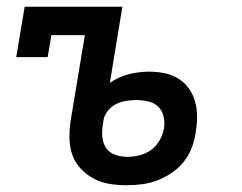

<svg xmlns="http://www.w3.org/2000/svg" viewBox="-20 -540 715 568"><path d="M355 8Q329 8 304 4Q279 0 257.5 -11.5Q236 -23 219 -41Q202 -59 194 -82Q186 -105 185.5 -131Q185 -157 189 -183L231 -436H132L121 -371H28L53 -520H342L305 -295Q331 -313 361 -320.5Q391 -328 421 -328Q444 -328 466.5 -323.5Q489 -319 507.5 -307.5Q526 -296 538.5 -278.5Q551 -261 557 -239.5Q563 -218 563 -195Q563 -172 559 -149Q556 -126 547.5 -103.5Q539 -81 524 -62Q509 -43 488.5 -29Q468 -15 445.5 -6.5Q423 2 400.5 5Q378 8 355 8ZM356 -76Q374 -76 392.5 -80.5Q411 -85 426.5 -96Q442 -107 452 -124.5Q462 -142 465 -160Q468 -178 464 -195.5Q460 -213 448 -224.5Q436 -236 418.5 -240Q401 -244 383 -244Q368 -244 352.5 -241.5Q337 -239 323 -232Q309 -225 298.5 -211.5Q288 -198 286 -183L284 -170Q281 -151 283 -133Q285 -115 294.5 -101.5Q304 -88 321 -82Q338 -76 356 -76Z"/></svg>

Font: Iosevka Etoile Medium
Style: Italic
Weight: 500
Italic angle: -9°
Designer: Belleve Invis
Foundry: Belleve Invis
Version: Version 22.1.2; ttfautohint (v1.8.4)